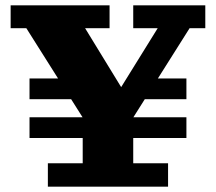

<svg xmlns="http://www.w3.org/2000/svg" viewBox="-20 -702 812 722"><path d="M91 -183V-261H681V-183ZM91 -329V-407H254L306 -329ZM477 -329 530 -407H681V-329ZM298 -249 79 -596H20V-682H392V-596H300L453 -346H418L573 -596H481V-682H752V-596H693L474 -249ZM160 0V-88H291V-360H481V-88H612V0Z"/></svg>

Font: Montagu Slab
Style: Bold
Weight: 700
Designer: Florian Karsten
Foundry: Florian Karsten
Version: Version 1.000